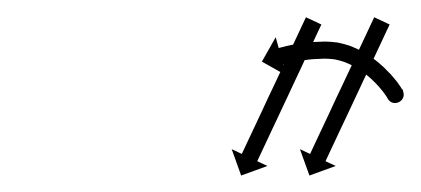

<svg xmlns="http://www.w3.org/2000/svg" viewBox="-20 -559 493 225"><path d="M435.8 -528.5C436.1 -529.1 436.4 -529.7 436.6 -530.3L418.5 -538.8C418.2 -538.2 418 -537.6 417.7 -537C416.9 -535.3 416.1 -533.6 415.3 -531.9C414.1 -529.3 412.8 -526.7 411.6 -524C410 -520.6 408.4 -517.2 406.8 -513.8C404.9 -509.7 403 -505.7 401.1 -501.7C399 -497.1 396.9 -492.6 394.8 -488.1C392.5 -483.3 390.2 -478.5 388 -473.6C385.6 -468.7 383.3 -463.7 381 -458.7C378.6 -453.7 376.3 -448.7 373.9 -443.8C371.7 -438.9 369.4 -434.1 367.2 -429.3C365 -424.8 362.9 -420.3 360.8 -415.7C358.9 -411.7 357 -407.7 355.1 -403.6C353.5 -400.2 351.9 -396.8 350.3 -393.4C349.1 -390.7 347.8 -388.1 346.6 -385.5C345.8 -383.8 345 -382.1 344.2 -380.4C343.9 -379.8 343.7 -379.2 343.4 -378.6L331.5 -384.2L342.6 -353.3L373.4 -364.5L361.5 -370.1C361.8 -370.7 362.1 -371.3 362.3 -371.9C363.1 -373.6 363.9 -375.3 364.7 -377C366 -379.6 367.2 -382.2 368.4 -384.9C370 -388.3 371.6 -391.7 373.2 -395.1C375.1 -399.2 377 -403.2 378.9 -407.3C381 -411.8 383.2 -416.3 385.3 -420.8C387.5 -425.6 389.8 -430.4 392.1 -435.3C394.4 -440.2 396.7 -445.2 399.1 -450.2C401.4 -455.2 403.7 -460.2 406.1 -465.2C408.3 -470 410.6 -474.8 412.9 -479.6C415 -484.1 417.1 -488.7 419.2 -493.2C421.1 -497.2 423 -501.3 424.9 -505.3C426.5 -508.7 428.1 -512.1 429.7 -515.6C430.9 -518.2 432.2 -520.8 433.4 -523.5C434.2 -525.1 435 -526.8 435.8 -528.5ZM355.8 -528.5C356.1 -529.1 356.4 -529.7 356.6 -530.3L338.5 -538.8C338.2 -538.2 338 -537.6 337.7 -537C336.9 -535.3 336.1 -533.6 335.3 -531.9C334.1 -529.3 332.8 -526.7 331.6 -524C330 -520.6 328.4 -517.2 326.8 -513.8C324.9 -509.7 323 -505.7 321.1 -501.7C319 -497.1 316.9 -492.6 314.8 -488.1C312.5 -483.3 310.2 -478.5 308 -473.6C305.6 -468.7 303.3 -463.7 301 -458.7C298.6 -453.7 296.3 -448.7 293.9 -443.8C291.7 -438.9 289.4 -434.1 287.2 -429.3C285 -424.8 282.9 -420.3 280.8 -415.7C278.9 -411.7 277 -407.7 275.1 -403.6C273.5 -400.2 271.9 -396.8 270.3 -393.4C269.1 -390.7 267.8 -388.1 266.6 -385.5C265.8 -383.8 265 -382.1 264.2 -380.4C263.9 -379.8 263.7 -379.2 263.4 -378.6L251.5 -384.2L262.6 -353.3L293.4 -364.5L281.5 -370.1C281.8 -370.7 282.1 -371.3 282.3 -371.9C283.1 -373.6 283.9 -375.3 284.7 -377C286 -379.6 287.2 -382.2 288.4 -384.9C290 -388.3 291.6 -391.7 293.2 -395.1C295.1 -399.2 297 -403.2 298.9 -407.3C301 -411.8 303.2 -416.3 305.3 -420.8C307.5 -425.6 309.8 -430.4 312.1 -435.3C314.4 -440.2 316.7 -445.2 319.1 -450.2C321.4 -455.2 323.7 -460.2 326.1 -465.2C328.3 -470 330.6 -474.8 332.9 -479.6C335 -484.1 337.1 -488.7 339.2 -493.2C341.1 -497.2 343 -501.3 344.9 -505.3C346.5 -508.7 348.1 -512.1 349.7 -515.6C350.9 -518.2 352.2 -520.8 353.4 -523.5C354.2 -525.1 355 -526.8 355.8 -528.5ZM452.5 -451.6C452.2 -452.3 452.3 -453.2 452.2 -454.1L432.4 -451.1C432.7 -449.1 432.9 -447 433.6 -445C435.7 -439.1 441.6 -438.2 446.4 -440.3C451.2 -442.3 454.8 -447.1 452 -452.7C451.4 -454 450.6 -455.3 449.8 -456.5C449.8 -456.5 449.8 -456.6 449.8 -456.7C449.7 -456.8 449.7 -456.8 449.7 -456.8C448.2 -459 446.6 -461.2 445.1 -463.4C445.1 -463.4 445 -463.4 445 -463.5C444.9 -463.5 444.9 -463.6 444.9 -463.6C442.7 -466.4 440.4 -469.1 438.1 -471.7C438.1 -471.7 438 -471.8 438 -471.8C437.9 -471.9 437.9 -471.9 437.9 -471.9C435 -475 432 -478 429 -480.9C429 -480.9 428.9 -481 428.9 -481C428.8 -481.1 428.7 -481.1 428.7 -481.1C425.3 -484.3 421.6 -487.3 417.9 -490.1C417.9 -490.1 417.9 -490.2 417.8 -490.2C417.7 -490.3 417.6 -490.3 417.6 -490.3C413.6 -493.2 409.4 -495.9 405.1 -498.4C405.1 -498.4 405 -498.5 404.9 -498.6C404.8 -498.6 404.7 -498.7 404.7 -498.7C400.2 -501 395.6 -503.1 390.9 -505C390.9 -505 390.8 -505.1 390.6 -505.1C390.5 -505.2 390.4 -505.2 390.4 -505.2C385.6 -506.8 380.8 -508.1 375.9 -509.1C375.9 -509.1 375.7 -509.1 375.6 -509.1C375.4 -509.2 375.3 -509.2 375.3 -509.2C370.5 -509.9 365.6 -510.2 360.8 -510.3C360.8 -510.3 360.7 -510.3 360.6 -510.3C360.5 -510.3 360.4 -510.3 360.4 -510.3C355.6 -510.2 350.9 -510 346.1 -509.7C346.1 -509.7 346 -509.7 346 -509.7C345.9 -509.7 345.9 -509.7 345.9 -509.7C341.6 -509.3 337.3 -508.8 333.1 -508.3C333.1 -508.3 333 -508.2 333 -508.2C332.9 -508.2 332.9 -508.2 332.9 -508.2C329.3 -507.7 325.7 -507.1 322.2 -506.4C322.2 -506.4 322.1 -506.4 322.1 -506.4C322 -506.4 322 -506.4 322 -506.4C319.3 -505.8 316.5 -505.2 313.8 -504.6C313.8 -504.6 313.8 -504.6 313.8 -504.6C313.7 -504.5 313.7 -504.5 313.7 -504.5C311.9 -504.1 310.2 -503.7 308.5 -503.2C308.5 -503.2 308.5 -503.2 308.4 -503.2C308.4 -503.2 308.4 -503.2 308.4 -503.2C307.8 -503 307.2 -502.9 306.6 -502.7L303.1 -515.4L286.9 -486.8L315.5 -470.7L312 -483.4C312.5 -483.6 313.1 -483.7 313.7 -483.9C313.7 -483.9 313.7 -483.9 313.7 -483.9C313.7 -483.9 313.6 -483.9 313.6 -483.9C315.3 -484.3 316.9 -484.7 318.5 -485.1C318.5 -485.1 318.5 -485.1 318.5 -485.1C318.4 -485.1 318.4 -485.1 318.4 -485.1C320.9 -485.7 323.5 -486.3 326 -486.8C326 -486.8 326 -486.8 326 -486.8C325.9 -486.8 325.9 -486.7 325.9 -486.7C329.2 -487.4 332.5 -487.9 335.9 -488.5C335.9 -488.5 335.8 -488.4 335.8 -488.4C335.7 -488.4 335.7 -488.4 335.7 -488.4C339.7 -489 343.6 -489.4 347.6 -489.7C347.6 -489.7 347.6 -489.7 347.5 -489.7C347.5 -489.7 347.4 -489.7 347.4 -489.7C351.9 -490 356.3 -490.2 360.8 -490.3C360.8 -490.3 360.7 -490.3 360.6 -490.3C360.6 -490.3 360.5 -490.3 360.5 -490.3C364.5 -490.2 368.5 -489.9 372.5 -489.4C372.5 -489.4 372.4 -489.4 372.2 -489.4C372.1 -489.5 371.9 -489.5 371.9 -489.5C376 -488.6 380.1 -487.6 384.1 -486.2C384.1 -486.2 383.9 -486.3 383.8 -486.3C383.7 -486.4 383.5 -486.4 383.5 -486.4C387.6 -484.8 391.5 -483 395.4 -481C395.4 -481 395.3 -481 395.2 -481.1C395.1 -481.1 395 -481.2 395 -481.2C398.8 -479 402.5 -476.6 406 -474C406 -474 406 -474.1 405.9 -474.2C405.8 -474.2 405.7 -474.3 405.7 -474.3C409.1 -471.7 412.3 -469 415.4 -466.2C415.4 -466.2 415.4 -466.3 415.3 -466.3C415.3 -466.4 415.2 -466.4 415.2 -466.4C418 -463.8 420.6 -461.1 423.2 -458.3C423.2 -458.3 423.2 -458.4 423.1 -458.4C423.1 -458.5 423.1 -458.5 423.1 -458.5C425.2 -456.1 427.2 -453.7 429.2 -451.2C429.2 -451.2 429.1 -451.3 429.1 -451.3C429 -451.4 429 -451.4 429 -451.4C430.4 -449.6 431.7 -447.7 433 -445.8C433 -445.8 432.9 -445.9 432.9 -446C432.8 -446 432.8 -446.1 432.8 -446.1C433.2 -445.4 433.8 -444.5 434.1 -443.9C436.9 -438.3 442.5 -437.2 446.9 -439.1C451.3 -440.9 454.5 -445.7 452.5 -451.6Z"/></svg>

Font: FRB American Cursive Just Arrows Semibold
Style: Italic
Weight: 600
Italic angle: -25°
Version: Version 2.0;Modular Font Editor K font №1